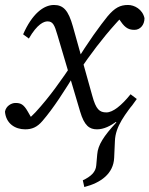

<svg xmlns="http://www.w3.org/2000/svg" viewBox="-25 -507 601 772"><path d="M314 245C381 228 431 191 434 128L437 61C439 -1 479 -47 525 -109H495L437 -20L443 -15C392 40 369 76 366 113L362 158C360 185 340 203 308 218L314 245ZM-5 -58C-1 -10 36 13 76 13C103 13 124 5 146 -21C189 -71 234 -140 287 -228L273 -261C221 -184 176 -119 118 -56C107 -44 97 -35 84 -25L114 -11L87 -58C70 -88 58 -93 37 -93C21 -93 -1 -81 -5 -58ZM297 -59C314 -1 335 13 365 13C418 13 477 -38 525 -109L500 -128C464 -83 429 -55 403 -55C375 -55 361 -67 346 -122L268 -401C250 -465 230 -487 192 -487C150 -487 104 -451 68 -369L91 -352C125 -411 152 -421 166 -421C187 -421 194 -408 206 -366L297 -59ZM292 -220C338 -288 386 -352 441 -413C453 -427 466 -439 479 -449L437 -455L461 -420C480 -392 496 -387 516 -387C538 -387 556 -406 556 -434C548 -470 515 -487 490 -487C458 -487 437 -476 408 -442C379 -406 329 -339 277 -252L292 -220Z"/></svg>

Font: Source Serif Variable
Style: Italic
Weight: 389
Italic angle: -12°
Designer: Frank Grießhammer
Foundry: Adobe Systems Incorporated
Version: Version 3.001;hotconv 1.0.111;makeotfexe 2.5.65597